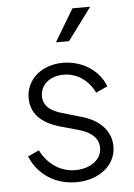

<svg xmlns="http://www.w3.org/2000/svg" viewBox="-56 -832 619 887"><g transform="rotate(-5 254.0 -389.0)"><path d="M262 12C368 12 447 -51 447 -138C447 -209 397 -263 311 -287L222 -313C179 -325 138 -348 138 -398C138 -450 182 -488 246 -488C307 -488 361 -452 389 -392L443 -417C414 -494 335 -543 247 -543C152 -543 76 -483 76 -394C76 -327 118 -277 210 -251L292 -228C339 -215 385 -189 385 -137C385 -81 331 -44 262 -44C194 -44 135 -84 102 -150L50 -126C85 -41 164 12 262 12ZM224 -640H285L396 -790H314Z"/></g></svg>

Font: Mluvka Light
Style: Regular
Weight: 300
Designer: Modified by Jiří Krblich, Original typeface by Gumpita Rahayu
Foundry: Gumpita Rahayu & Jiří Krblich
Version: Version 2.000;Glyphs 3.1.1 (3134)